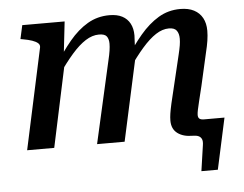

<svg xmlns="http://www.w3.org/2000/svg" viewBox="-50 -610 1049 826"><g transform="rotate(-5 474.0 -196.5)"><path d="M48 0H165L246 -380L240 -388L257 -538H74L61 -479L72 -477Q95 -473 111 -467.5Q127 -462 135.5 -454.5Q144 -447 142 -436ZM350 0H469L544 -344Q546 -351 547 -366.5Q548 -382 548.5 -399.5Q549 -417 550 -431.5Q551 -446 551 -452Q551 -482 539.5 -503.5Q528 -525 506 -536.5Q484 -548 451 -548Q399 -548 356.5 -523Q314 -498 277 -453.5Q240 -409 203 -349L215 -310Q250 -361 281 -396.5Q312 -432 341 -450.5Q370 -469 399 -469Q424 -469 432.5 -457.5Q441 -446 441 -426Q441 -413 438.5 -396Q436 -379 430 -354ZM763 0Q778 0 787.5 4Q797 8 801.5 17.5Q806 27 803 45L787 155H858L906 -66H818Q804 -66 798 -71Q792 -76 792 -87Q792 -95 795 -109.5Q798 -124 804 -148.5Q810 -173 819 -210L851 -351Q858 -379 861.5 -402Q865 -425 865 -445Q865 -477 852.5 -500Q840 -523 816 -535.5Q792 -548 757 -548Q705 -548 662.5 -522.5Q620 -497 582.5 -452.5Q545 -408 508 -349L519 -310Q554 -361 585 -396.5Q616 -432 644.5 -450.5Q673 -469 701 -469Q725 -469 734.5 -456Q744 -443 744 -421Q744 -408 741.5 -392.5Q739 -377 733 -352L701 -218Q690 -174 684 -147Q678 -120 675.5 -103.5Q673 -87 673 -73Q673 -37 697.5 -18.5Q722 0 763 0Z"/></g></svg>

Font: Roboto Serif Medium
Style: Italic
Weight: 500
Italic angle: -10°
Designer: Greg Gazdowicz
Foundry: Commercial Type
Version: Version 1.008